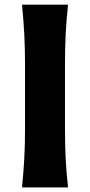

<svg xmlns="http://www.w3.org/2000/svg" viewBox="-20 -809 388 829"><path d="M75 0H273.8Q266.6 -63.9 263.6 -123.8Q260.6 -183.8 260.6 -257.9V-525.1Q260.6 -601.3 263.6 -662.4Q266.6 -723.6 273.8 -788.8H75Q81.5 -723.6 84.8 -662.4Q88.1 -601.3 88.1 -525.1V-257.9Q88.1 -183.8 84.8 -123.8Q81.5 -63.9 75 0Z"/></svg>

Font: Pinar-VF
Style: Regular
Weight: 300
Designer: Amin Abedi
Version: Version 3.0